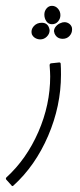

<svg xmlns="http://www.w3.org/2000/svg" viewBox="-87 -403 275 658"><path d="M-48 232 -66 212Q-68 208 -65 205Q4 142 44.5 49Q85 -44 85 -141Q85 -154 83 -180Q83 -182 84.5 -184Q86 -186 88 -186L116 -189Q121 -189 121 -184Q122 -172 122 -147Q122 -40 78 62.5Q34 165 -41 233Q-45 237 -48 232ZM120 -351Q120 -364 111.5 -373.5Q103 -383 91 -383Q80 -383 72.5 -374Q65 -365 65 -353Q65 -340 72 -330Q79 -320 91 -320Q104 -320 112 -329.5Q120 -339 120 -351ZM128 -270Q142 -270 151 -279.5Q160 -289 160 -302Q160 -307 159 -310Q156 -318 149 -322.5Q142 -327 134 -327Q127 -327 121 -324Q112 -321 105 -313Q98 -305 98 -296L100 -288Q108 -270 128 -270ZM51 -268Q64 -268 73.5 -277.5Q83 -287 83 -299Q83 -302 81 -308Q75 -325 56 -325Q39 -325 28.5 -313Q18 -301 22 -286Q26 -277 34 -272.5Q42 -268 51 -268Z"/></svg>

Font: Vibes
Style: Regular
Weight: 400
Designer: AbdElmomen Kadhim
Version: Version 1.100